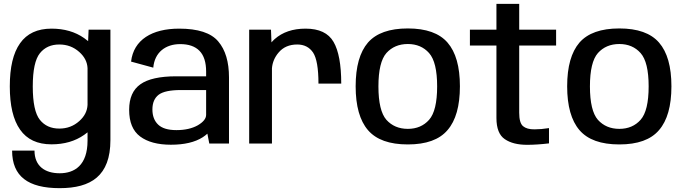

<svg xmlns="http://www.w3.org/2000/svg" viewBox="-20 -747 3558 999"><path d="M290.5 232C453.5 232 554.5 168 554.5 -18V-592.5H441L438.5 -533C432 -538.5 425 -543.5 417.5 -549C371 -581.5 314.5 -598 248 -598C174.5 -598 120 -572.5 84.5 -522C48.5 -471.5 31 -397 31 -297.5C31 -198.5 48.5 -123.5 84.5 -72.5C120 -21.5 174.5 4 248 4C314.5 4 371 -12.5 417.5 -45C424 -49.5 430 -54 435.5 -58.5V-15.5C435.5 113.5 367.5 154.5 290.5 154.5C213.5 154.5 159.5 117 159.5 36.5H43C43 170.5 126 232 290.5 232ZM435.5 -392.5V-201.5C434 -169.5 420 -141.5 392.5 -117C363.5 -91 329 -78 288.5 -78C245.5 -78 212 -93 187.5 -123.5C163 -154 150.5 -212 150.5 -297C150.5 -382 163 -439.5 187.5 -470C212 -500.5 245.5 -515.5 288.5 -515.5C329 -515.5 363.5 -502.5 392.5 -476.5C420 -452 434 -424 435.5 -392.5Z M1069 0H1171.5V-344C1171.5 -425 1153 -487.5 1115.5 -531.5C1078 -576 1010 -598 912 -598C771 -598 675 -540 662 -426.5L777.5 -395C784.5 -475 841.5 -517.5 917.5 -517.5C961.5 -517.5 995 -506 1018 -482.5C1041 -459 1052.5 -423 1052.5 -374.5V-350H897C811.5 -350 749 -336 710.5 -308.5C671.5 -281 652 -237 652 -175.5C652 -111.5 671 -65.5 709 -37C747 -8.5 800.5 6 869 6C939 6 994.5 -7 1035 -33C1044 -39 1052 -45 1059 -51.5ZM1052.5 -149.5C1052.5 -130 1038 -112 1009 -95C979.5 -78.5 942.5 -70 898 -70C854.5 -70 823 -79.5 803 -98.5C783 -117.5 773 -144 773 -177.5C773 -212 784 -237.5 805.5 -254C827.5 -270.5 866 -278.5 921 -278.5H1052.5Z M1637 -312H1755.5C1755.5 -411 1742 -483.5 1715.5 -529C1689 -575 1640.5 -598 1570 -598C1503 -598 1449.5 -579.5 1409 -543.5C1403 -538 1397.5 -532.5 1392.5 -526.5L1390 -592.5H1276.5V0H1395V-392C1397.5 -422 1409 -449.5 1429.5 -473.5C1453 -501.5 1485.5 -515.5 1526.5 -515.5C1562.5 -515.5 1590 -501.5 1609 -473.5C1627.5 -445.5 1637 -391.5 1637 -312Z M2102 4.5C2197 4.5 2266 -20 2308.5 -70C2351.5 -119.5 2373 -195.5 2373 -298C2373 -400.5 2351.5 -476 2308.5 -525.5C2266 -574.5 2197 -599 2102 -599C2006.5 -599 1937.5 -574.5 1894.5 -525.5C1852 -476 1830.5 -400.5 1830.5 -298C1830.5 -195.5 1852 -119.5 1894.5 -70C1937.5 -20 2006.5 4.5 2102 4.5ZM2102 -76.5C2055.5 -76.5 2018.5 -92.5 1990.5 -123.5C1963 -155 1949 -213 1949 -297.5C1949 -382 1963 -439.5 1990.5 -471C2018.5 -502 2055.5 -518 2102 -518C2148 -518 2185 -502 2212.5 -471C2240.5 -439.5 2254.5 -382 2254.5 -297.5C2254.5 -213 2240.5 -155 2212.5 -123.5C2185 -92.5 2148 -76.5 2102 -76.5Z M2723 6.5C2756.5 6.5 2794.5 4 2836.5 -1V-80.5C2809 -76 2784 -74 2761.5 -74C2734.5 -73.5 2714.5 -79.5 2701.5 -90.5C2688 -102 2681.5 -125 2681.5 -160.5V-510H2873.5V-592.5H2681.5V-727H2563V-592.5H2425V-510H2563V-133C2563 -79.5 2577.5 -42.5 2606.5 -23C2635.5 -3 2674.5 6.5 2723 6.5Z M3202.5 4.5C3297.5 4.5 3366.5 -20 3409 -70C3452 -119.5 3473.5 -195.5 3473.5 -298C3473.5 -400.5 3452 -476 3409 -525.5C3366.5 -574.5 3297.5 -599 3202.5 -599C3107 -599 3038 -574.5 2995 -525.5C2952.5 -476 2931 -400.5 2931 -298C2931 -195.5 2952.5 -119.5 2995 -70C3038 -20 3107 4.5 3202.5 4.5ZM3202.5 -76.5C3156 -76.5 3119 -92.5 3091 -123.5C3063.5 -155 3049.5 -213 3049.5 -297.5C3049.5 -382 3063.5 -439.5 3091 -471C3119 -502 3156 -518 3202.5 -518C3248.5 -518 3285.5 -502 3313 -471C3341 -439.5 3355 -382 3355 -297.5C3355 -213 3341 -155 3313 -123.5C3285.5 -92.5 3248.5 -76.5 3202.5 -76.5Z"/></svg>

Font: Anybody Medium
Style: Regular
Weight: 500
Designer: Tyler Finck
Foundry: Etcetera Type Company
Version: Version 1.110